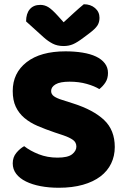

<svg xmlns="http://www.w3.org/2000/svg" viewBox="-20 -867 591 905"><path d="M251 -124Q300 -124 320 -140Q340 -156 340 -176Q340 -196 324 -207.5Q308 -219 279 -229L237 -243Q193 -258 157 -273.5Q121 -289 95 -311Q69 -333 54.5 -363.5Q40 -394 40 -438Q40 -523 105.5 -574Q171 -625 289 -625Q332 -625 369 -619Q406 -613 432.5 -600.5Q459 -588 474 -568.5Q489 -549 489 -523Q489 -497 477 -478.5Q465 -460 448 -447Q426 -461 389 -471.5Q352 -482 308 -482Q263 -482 242 -469.5Q221 -457 221 -438Q221 -423 234 -413.5Q247 -404 273 -396L326 -379Q420 -349 470.5 -301.5Q521 -254 521 -174Q521 -132 504 -96.5Q487 -61 453.5 -35.5Q420 -10 370.5 4Q321 18 257 18Q211 18 171.5 10.5Q132 3 102.5 -11.5Q73 -26 56.5 -47.5Q40 -69 40 -97Q40 -126 57 -146.5Q74 -167 94 -178Q122 -156 162.5 -140Q203 -124 251 -124ZM280 -762Q305 -785 329 -807Q353 -829 375 -847Q407 -847 428 -829Q449 -811 449 -783Q449 -762 439 -746.5Q429 -731 401 -710L373 -689Q344 -667 324 -658.5Q304 -650 280 -650Q250 -650 228 -661.5Q206 -673 186 -691L103 -766Q103 -803 120.5 -823.5Q138 -844 170 -844Q190 -844 207.5 -833.5Q225 -823 253 -792Z"/></svg>

Font: Baloo Thambi 2 ExtraBold
Style: Regular
Weight: 800
Designer: Aadarsh Rajan and Ek Type
Foundry: Ek Type
Version: Version 1.640;hotconv 1.0.111;makeotfexe 2.5.65597; ttfautoh